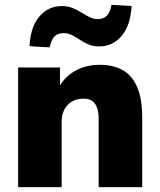

<svg xmlns="http://www.w3.org/2000/svg" viewBox="-20 -774 661 794"><path d="M55 0V-495H228V-407H220Q245 -455 290 -480.5Q335 -506 392 -506Q451 -506 490 -482.5Q529 -459 548.5 -411Q568 -363 568 -289V0H388V-282Q388 -313 380.5 -331Q373 -349 359.5 -357.5Q346 -366 325 -366Q298 -366 278 -354.5Q258 -343 246.5 -321.5Q235 -300 235 -271V0ZM185 -578 102 -583Q106 -663 143 -706Q180 -749 236 -749Q260 -749 280 -741Q300 -733 322 -719Q342 -707 355.5 -701Q369 -695 383 -695Q409 -695 422.5 -709.5Q436 -724 441 -754L524 -749Q520 -669 483 -625.5Q446 -582 390 -582Q367 -582 347 -590Q327 -598 303 -614Q285 -626 271.5 -631.5Q258 -637 244 -637Q217 -637 204 -621.5Q191 -606 185 -578Z"/></svg>

Font: Nunito Sans 11pt Black
Style: Regular
Weight: 900
Version: Version 3.101;gftools[0.9.27]